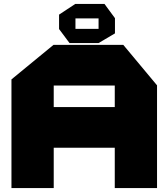

<svg xmlns="http://www.w3.org/2000/svg" viewBox="-20 -952 853 972"><path d="M38 0V-550L251 -725H252V0ZM252 -204V-410H561V-204ZM561 0V-519H775V0ZM252 -519V-725H604L775 -520V-519ZM479 -734V-859H562V-783L479 -734ZM332 -734 279 -805V-806H479V-734ZM279 -806V-878L361 -932H362V-806ZM362 -859V-932H509L562 -860V-859Z"/></svg>

Font: Foldit ExtraBold
Style: Regular
Weight: 800
Version: Version 1.003